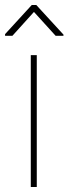

<svg xmlns="http://www.w3.org/2000/svg" viewBox="-33 -749 274 769"><path d="M221.2 -610.4V-605.5H189.9L103 -701.2L16.6 -605.5H-12.7V-612.3L94.2 -729H112.3ZM114.3 0H90.3V-528.3H114.3Z"/></svg>

Font: Robert Sans Thin
Style: Regular
Weight: 100
Designer: Christian Robertson (extended by Adam Twardoch)
Foundry: Google
Version: Version 12.135;April 2, 2019;FontCreator 11.5.0.2425 64-bit;